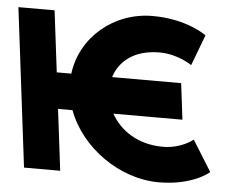

<svg xmlns="http://www.w3.org/2000/svg" viewBox="-92 -910 1252 994"><g transform="rotate(5 534.0 -412.5)"><path d="M773.6 -170C637.5 -170 548 -238.5 503.4 -318.2L503.4 -318.5H861.9L838.8 -506.5H480C504.8 -586.2 577.6 -655 714.1 -655C810.1 -655 882.3 -604 882.3 -604L942.7 -764C942.7 -764 841.4 -840 662.4 -840C460.6 -840 292 -697.3 268 -506H192.4L153.2 -825H-34.8L66.5 0H254.5L215.5 -318H290.7C361.2 -127 565.9 15 767.3 15C946.3 15 1029 -61 1029 -61L929.4 -221C929.4 -221 869.6 -170 773.6 -170Z"/></g></svg>

Font: Hussar
Style: BdOpOblOne
Weight: 700
Foundry: Cannot Into Space Fonts
Version: Version 2.00